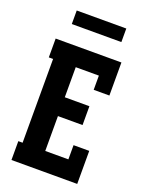

<svg xmlns="http://www.w3.org/2000/svg" viewBox="-169 -1009 838 1092"><g transform="rotate(20 250.0 -463.0)"><path d="M42 0V-114H68V-621H42V-735H440V-535H345V-621H205V-439H354V-325H205V-114H345V-200H440V0ZM100 -844V-926H400V-844Z"/></g></svg>

Font: Iosevka Slab Heavy
Style: Regular
Weight: 900
Monospace: yes
Designer: Belleve Invis
Foundry: Belleve Invis
Version: Version 11.1.0; ttfautohint (v1.8.3)